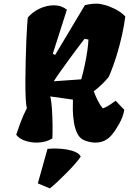

<svg xmlns="http://www.w3.org/2000/svg" viewBox="-20 -776 710 1058"><path d="M186 9.8Q148.9 10.3 116.5 -1.2Q84 -12.7 69.3 -33.7Q82.5 -72.8 92 -98.1Q101.6 -123.5 110.1 -142.6Q118.7 -161.6 128.4 -180.7Q123.5 -194.8 121.6 -235.1Q119.6 -275.4 119.9 -330.3Q120.1 -385.3 121.6 -444.3Q123 -503.4 125.2 -555.2Q127.4 -606.9 129.9 -641.4Q132.3 -675.8 133.8 -680.2Q159.7 -710.4 198.2 -728.5Q236.8 -746.6 277.1 -746.8Q317.4 -747.1 348.6 -722.7L271 -480L283.7 -473.1L447.8 -747.6Q455.6 -750 472.7 -752.7Q489.7 -755.4 510.7 -755.9Q528.3 -756.3 556.4 -748.8Q584.5 -741.2 615.2 -725.8Q646 -710.4 670.4 -685.5Q665 -640.6 652.8 -584.7Q640.6 -528.8 622.3 -469.2Q604 -409.7 579.6 -353Q562 -331.1 541.5 -311.3Q521 -291.5 496.6 -272.5Q506.8 -246.1 518.3 -222.7Q529.8 -199.2 546.4 -178.7Q563.5 -184.6 581.1 -195.8Q598.6 -207 617.2 -220.7L665 -170.9Q658.2 -132.3 637.5 -95Q616.7 -57.6 596.7 -33.7Q561 9.8 505.4 9.8Q479.5 9.8 449.2 -1Q421.9 -10.3 407.5 -37.8Q393.1 -65.4 387.5 -101.1Q381.8 -136.7 381.3 -170.9Q380.9 -205.1 381.8 -227.1L256.8 -244.6Q263.2 -220.7 266.1 -178.2Q269 -135.7 269.5 -90.6Q270 -45.4 268.6 -13.2Q250.5 -2 229.2 3.7Q208 9.3 186 9.8ZM276.4 -328.1 427.7 -338.9Q438.5 -377 447.3 -418.7Q456.1 -460.4 461.4 -497.6Q466.8 -534.7 467.3 -558.1L445.8 -562Q429.7 -541.5 406 -509.8Q382.3 -478 356.9 -443.4Q331.5 -408.7 309.8 -377.9Q288.1 -347.2 276.4 -328.1ZM254.9 262.2 188.5 234.4 241.7 44.4Q262.7 42 290.8 42.5Q318.8 43 346.7 47.6Q374.5 52.2 396 61.8Q417.5 71.3 424.8 86.9Q414.1 103.5 392.8 127.7Q371.6 151.9 345.9 177.7Q320.3 203.6 296.1 226.1Q272 248.5 254.9 262.2Z"/></svg>

Font: Fruktur
Style: Italic
Weight: 400
Italic angle: -8°
Designer: Viktoriya Grabowska, Eben Sorkin
Foundry: Viktoriya Grabowska
Version: Version 1.008; ttfautohint (v1.8.4.7-5d5b)